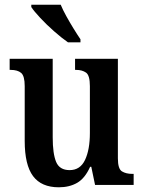

<svg xmlns="http://www.w3.org/2000/svg" viewBox="-20 -786 610 816"><path d="M230 10Q156 10 120.5 -37.5Q85 -85 85 -187V-420Q85 -463 70 -476Q55 -489 25 -489H21V-536H204V-202Q204 -133 218.5 -98Q233 -63 276 -63Q321 -63 341.5 -106.5Q362 -150 362 -221V-420Q362 -466 345.5 -477.5Q329 -489 303 -489H299V-536H481V-113Q481 -68 498.5 -57.5Q516 -47 542 -47H548V0H384L368 -77H363Q341 -28 308 -9Q275 10 230 10ZM269 -606Q243 -624 210.5 -652.5Q178 -681 151 -710Q124 -739 113 -756V-766H238Q247 -744 262 -717Q277 -690 293 -664Q309 -638 322 -619V-606Z"/></svg>

Font: Noto Serif Lao Condensed SemiBold
Style: Regular
Weight: 600
Width: 3
Designer: Monotype Design Team
Foundry: Monotype Imaging Inc.
Version: Version 2.003; ttfautohint (v1.8.4.7-5d5b)